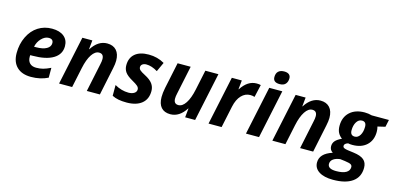

<svg xmlns="http://www.w3.org/2000/svg" viewBox="-83 -1303 4306 2086"><g transform="rotate(15 2069.5 -260.0)"><path d="M339.8 -450.2Q296.9 -450.2 258.8 -411.1Q220.7 -372.1 209 -315.9H231Q306.6 -315.9 348.9 -339.6Q391.1 -363.3 391.1 -403.8Q391.1 -450.2 339.8 -450.2ZM259.8 9.8Q157.2 9.8 100.6 -45.4Q43.9 -100.6 43.9 -201.2Q43.9 -302.2 84.2 -385.5Q124.5 -468.8 193.4 -512.5Q262.2 -556.2 349.1 -556.2Q435.5 -556.2 483.9 -516.4Q532.2 -476.6 532.2 -407.2Q532.2 -315.9 450.7 -266.4Q369.1 -216.8 217.8 -216.8H192.9L191.9 -206.5V-196.8Q191.9 -152.3 217 -126.7Q242.2 -101.1 289.1 -101.1Q331.5 -101.1 366.2 -110.4Q400.9 -119.6 450.2 -143.1V-32.2Q366.2 9.8 259.8 9.8Z M1034.2 0H887.2L954.1 -318.8Q961.9 -352.1 961.9 -377Q961.9 -437 909.2 -437Q864.3 -437 827.6 -381.3Q791 -325.7 770 -226.1L722.2 0H575.2L690.9 -545.9H803.2L793 -444.8H795.9Q867.2 -556.2 969.2 -556.2Q1036.6 -556.2 1073.5 -515.4Q1110.4 -474.6 1110.4 -398.9Q1110.4 -363.3 1099.1 -311Z M1565.9 -180.2Q1565.9 -88.4 1505.1 -39.3Q1444.3 9.8 1335.9 9.8Q1283.7 9.8 1244.9 2.4Q1206.1 -4.9 1172.4 -22V-143.1Q1249 -99.1 1328.1 -99.1Q1367.2 -99.1 1392.1 -115Q1417 -130.9 1417 -158.2Q1417 -179.2 1398.9 -195.8Q1380.9 -212.4 1335 -237.8Q1275.9 -271 1252.4 -304Q1229 -336.9 1229 -381.8Q1229 -464.8 1283 -510.5Q1336.9 -556.2 1437 -556.2Q1535.2 -556.2 1614.3 -509.8L1565.9 -404.8Q1497.6 -445.8 1439.9 -445.8Q1412.1 -445.8 1395 -433.3Q1377.9 -420.9 1377.9 -399.9Q1377.9 -380.9 1393.6 -366.5Q1409.2 -352.1 1452.1 -330.1Q1512.2 -299.3 1539.1 -263.2Q1565.9 -227.1 1565.9 -180.2Z M1762.2 -545.9H1909.2L1842.3 -227.1Q1834.5 -193.8 1834.5 -168.9Q1834.5 -108.9 1887.2 -108.9Q1932.1 -108.9 1968.8 -164.6Q2005.4 -220.2 2026.4 -319.8L2074.2 -545.9H2221.2L2105.5 0H1993.2L2003.4 -101.1H2000.5Q1929.7 9.8 1827.1 9.8Q1759.8 9.8 1724.1 -30.5Q1688.5 -70.8 1688.5 -147Q1688.5 -192.4 1700.2 -251Z M2649.4 -556.2Q2678.2 -556.2 2696.3 -550.8L2664.1 -409.2Q2642.1 -417 2615.2 -417Q2558.6 -417 2515.9 -372.3Q2473.1 -327.6 2455.1 -244.1L2403.3 0H2256.3L2372.1 -545.9H2484.4L2474.1 -444.8H2477.1Q2548.8 -556.2 2649.4 -556.2Z M2816.4 -673.8Q2816.4 -716.3 2839.6 -738Q2862.8 -759.8 2905.3 -759.8Q2940.9 -759.8 2959.5 -744.6Q2978 -729.5 2978 -701.2Q2978 -662.1 2956.5 -637.9Q2935.1 -613.8 2890.1 -613.8Q2816.4 -613.8 2816.4 -673.8ZM2824.2 0H2677.2L2793 -545.9H2939.9Z M3433.1 0H3286.1L3353 -318.8Q3360.8 -352.1 3360.8 -377Q3360.8 -437 3308.1 -437Q3263.2 -437 3226.6 -381.3Q3189.9 -325.7 3168.9 -226.1L3121.1 0H2974.1L3089.8 -545.9H3202.1L3191.9 -444.8H3194.8Q3266.1 -556.2 3368.2 -556.2Q3435.5 -556.2 3472.4 -515.4Q3509.3 -474.6 3509.3 -398.9Q3509.3 -363.3 3498 -311Z M4139.2 -544.9 4122.1 -463.9 4037.1 -443.8Q4044.9 -418.5 4044.9 -386.2Q4044.9 -291 3985.8 -235.6Q3926.8 -180.2 3825.2 -180.2Q3796.4 -180.2 3776.9 -185.1Q3735.8 -171.9 3735.8 -147Q3735.8 -130.4 3750.5 -123Q3765.1 -115.7 3793.9 -111.8L3860.8 -103Q3940.4 -92.8 3976.8 -61.8Q4013.2 -30.8 4013.2 27.8Q4013.2 130.9 3937 185.5Q3860.8 240.2 3719.2 240.2Q3617.7 240.2 3560.8 203.4Q3503.9 166.5 3503.9 102.1Q3503.9 52.2 3537.4 16.4Q3570.8 -19.5 3642.1 -43Q3606 -65.9 3606 -107.9Q3606 -142.6 3627.7 -167.7Q3649.4 -192.9 3699.2 -215.8Q3667.5 -239.7 3652.3 -270.5Q3637.2 -301.3 3637.2 -345.2Q3637.2 -442.4 3698.5 -499.3Q3759.8 -556.2 3865.2 -556.2Q3905.8 -556.2 3946.3 -544.9ZM3738.3 2.9Q3686.5 9.8 3659.9 30.8Q3633.3 51.8 3633.3 84Q3633.3 140.1 3728 140.1Q3801.8 140.1 3839.4 118.2Q3877 96.2 3877 56.2Q3877 37.1 3861.1 26.9Q3845.2 16.6 3793.9 9.8ZM3859.9 -462.9Q3822.3 -462.9 3799.1 -425.5Q3775.9 -388.2 3775.9 -332Q3775.9 -273.9 3826.2 -273.9Q3862.8 -273.9 3885.5 -311.3Q3908.2 -348.6 3908.2 -405.8Q3908.2 -462.9 3859.9 -462.9Z"/></g></svg>

Font: CAA NEO Sans
Style: Bold Italic
Weight: 700
Italic angle: -12°
Version: Version 1.10